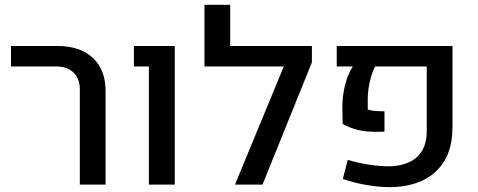

<svg xmlns="http://www.w3.org/2000/svg" viewBox="-20 -770 1994 801"><path d="M313 0V-397.5Q313 -441.9 286.9 -467.3Q260.7 -492.7 214.8 -492.7H25.9V-578.1H220.2Q314 -578.1 367.2 -528.6Q420.4 -479 420.4 -390.1V0Z M601.1 0V-492.7H538.6V-578.1H709V0Z M833 -492.7V-750H940.4V-578.1H1242.2V-492.7ZM1281.2 -509.8 1075.2 0H960.4L1199.2 -578.1H1281.2Z M1605.5 10.7Q1562 10.7 1510 2Q1458 -6.8 1410.2 -23.4L1430.7 -103Q1476.6 -89.4 1521.7 -82.8Q1566.9 -76.2 1600.1 -76.2Q1677.7 -77.1 1719 -114.5Q1760.3 -151.9 1760.3 -222.2V-492.7H1544.9Q1530.8 -465.3 1522.5 -428Q1514.2 -390.6 1514.2 -353V-313Q1525.4 -309.1 1542.2 -307.4Q1559.1 -305.7 1584 -305.7V-220.7Q1544.4 -218.8 1513.9 -221.4Q1483.4 -224.1 1458.5 -231.9Q1433.6 -239.7 1409.7 -252.9L1408.2 -321.8Q1408.2 -370.6 1419.9 -416.5Q1431.6 -462.4 1452.1 -492.7H1384.8V-578.1H1867.7V-240.7Q1867.7 -153.8 1833.5 -98.1Q1799.3 -42.5 1740.2 -15.9Q1681.2 10.7 1605.5 10.7Z"/></svg>

Font: Heebo Medium
Style: Regular
Weight: 500
Designer: Oded Ezer
Foundry: Ezer Type House
Version: Version 3.100